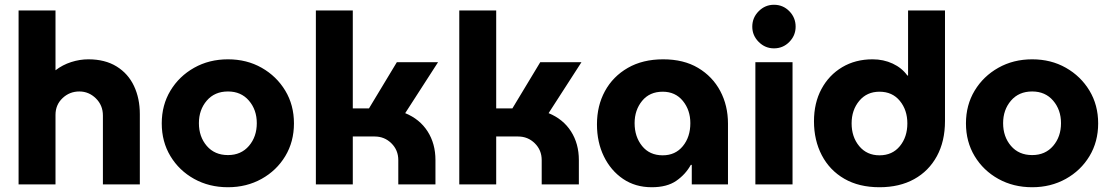

<svg xmlns="http://www.w3.org/2000/svg" viewBox="-20 -774 4664 806"><path d="M58 0V-730H213V-479Q243 -502 279 -513.5Q315 -525 351 -525Q421 -525 469.5 -495Q518 -465 542.5 -413Q567 -361 567 -295V0H412V-289Q412 -332 382.5 -361Q353 -390 313 -390Q272 -390 242.5 -362Q213 -334 213 -292V0Z M937 12Q858 12 795 -23Q732 -58 695.5 -118.5Q659 -179 659 -256Q659 -333 695.5 -393.5Q732 -454 795 -489.5Q858 -525 937 -525Q1016 -525 1078.5 -489.5Q1141 -454 1177.5 -393.5Q1214 -333 1214 -256Q1214 -179 1177.5 -118.5Q1141 -58 1078 -23Q1015 12 937 12ZM937 -123Q992 -123 1025 -161.5Q1058 -200 1058 -257Q1058 -313 1025 -351.5Q992 -390 937 -390Q881 -390 848 -351.5Q815 -313 815 -257Q815 -200 848 -161.5Q881 -123 937 -123Z M1306 0V-730H1461V-319H1529L1646 -513H1819L1681 -299Q1742 -274 1775 -222.5Q1808 -171 1808 -102V0H1652V-102Q1652 -144 1623 -172.5Q1594 -201 1553 -201H1461V0Z M1908 0V-730H2063V-319H2131L2248 -513H2421L2283 -299Q2344 -274 2377 -222.5Q2410 -171 2410 -102V0H2254V-102Q2254 -144 2225 -172.5Q2196 -201 2155 -201H2063V0Z M2716 12Q2647 12 2595.5 -23Q2544 -58 2515 -117.5Q2486 -177 2486 -252Q2486 -330 2519.5 -391.5Q2553 -453 2615.5 -489Q2678 -525 2764 -525Q2850 -525 2910.5 -489Q2971 -453 3003.5 -392Q3036 -331 3036 -255V0H2884V-82H2880Q2858 -42 2819 -15Q2780 12 2716 12ZM2762 -122Q2815 -122 2846.5 -160.5Q2878 -199 2878 -257Q2878 -312 2846.5 -350.5Q2815 -389 2762 -389Q2707 -389 2675.5 -350.5Q2644 -312 2644 -257Q2644 -200 2675.5 -161Q2707 -122 2762 -122Z M3151 0V-513H3307V0ZM3229 -571Q3192 -571 3165 -598Q3138 -625 3138 -662Q3138 -700 3165 -727Q3192 -754 3229 -754Q3267 -754 3293.5 -727Q3320 -700 3320 -662Q3320 -625 3293.5 -598Q3267 -571 3229 -571Z M3672 12Q3756 12 3817.5 -22Q3879 -56 3913 -118.5Q3947 -181 3947 -266V-730H3792V-457H3789Q3766 -489 3727.5 -507Q3689 -525 3643 -525Q3571 -525 3515.5 -492Q3460 -459 3428.5 -400.5Q3397 -342 3397 -265Q3397 -185 3430 -122Q3463 -59 3524.5 -23.5Q3586 12 3672 12ZM3672 -122Q3619 -122 3587 -160.5Q3555 -199 3555 -256Q3555 -312 3587 -350.5Q3619 -389 3672 -389Q3726 -389 3757.5 -350.5Q3789 -312 3789 -256Q3789 -199 3757.5 -160.5Q3726 -122 3672 -122Z M4313 12Q4234 12 4171 -23Q4108 -58 4071.5 -118.5Q4035 -179 4035 -256Q4035 -333 4071.5 -393.5Q4108 -454 4171 -489.5Q4234 -525 4313 -525Q4392 -525 4454.5 -489.5Q4517 -454 4553.5 -393.5Q4590 -333 4590 -256Q4590 -179 4553.5 -118.5Q4517 -58 4454 -23Q4391 12 4313 12ZM4313 -123Q4368 -123 4401 -161.5Q4434 -200 4434 -257Q4434 -313 4401 -351.5Q4368 -390 4313 -390Q4257 -390 4224 -351.5Q4191 -313 4191 -257Q4191 -200 4224 -161.5Q4257 -123 4313 -123Z"/></svg>

Font: MuseoModerno
Style: Bold
Weight: 700
Designer: Pablo Cosgaya, Héctor Gatti, Marcela Romero, and the Authors of The MuseoModerno Project.
Foundry: Omnibus-Type Team
Version: Version 1.001